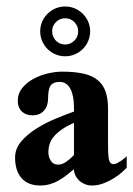

<svg xmlns="http://www.w3.org/2000/svg" viewBox="-20 -570 414 597"><path d="M374 -48.8Q369.1 -43 358.4 -33.7Q347.7 -24.4 333.3 -15.4Q318.8 -6.3 301.5 0.2Q284.2 6.8 266.1 6.8Q254.4 6.8 244.1 2.7Q233.9 -1.5 226.3 -8.5Q218.8 -15.6 214.4 -24.7Q210 -33.7 210 -43.9Q197.8 -33.7 185.8 -24.4Q173.8 -15.1 161.1 -8.1Q148.4 -1 134.5 2.9Q120.6 6.8 105 6.8Q67.4 6.8 47.1 -16.1Q26.9 -39.1 26.9 -80.1Q26.9 -107.9 46.1 -130.4Q65.4 -152.8 93.5 -170.4Q121.6 -188 153.3 -201.2Q185.1 -214.4 210 -223.1V-236.8Q210 -253.9 207.3 -268.3Q204.6 -282.7 199.2 -293.2Q193.8 -303.7 185.3 -309.6Q176.8 -315.4 165 -315.4Q146 -315.4 137.7 -304.4Q129.4 -293.5 129.4 -262.2Q129.4 -253.9 127 -244.9Q124.5 -235.8 118.9 -228.5Q113.3 -221.2 104 -216.3Q94.7 -211.4 80.6 -211.4Q60.1 -211.4 47.6 -223.6Q35.2 -235.8 35.2 -257.3Q35.2 -278.8 48.6 -295.7Q62 -312.5 82.5 -324Q103 -335.4 127.2 -341.3Q151.4 -347.2 172.9 -347.2Q211.9 -347.2 239.3 -341.1Q266.6 -335 283.7 -321Q300.8 -307.1 308.3 -285.2Q315.9 -263.2 315.9 -231.9V-131.8Q315.9 -117.7 316.2 -102.5Q316.4 -87.4 317.9 -77.6Q318.8 -70.8 322.3 -65.2Q325.7 -59.6 334 -59.6Q337.9 -59.6 343.8 -62.5Q349.6 -65.4 355.5 -69.3Q361.3 -73.2 366.5 -77.4Q371.6 -81.5 374 -84.5ZM210 -188Q186.5 -177.7 171.1 -166.7Q155.8 -155.8 146.7 -144.5Q137.7 -133.3 134 -121.3Q130.4 -109.4 130.4 -97.2Q130.4 -81.5 138.2 -69.8Q146 -58.1 160.6 -58.1Q172.9 -58.1 185.8 -66.9Q198.7 -75.7 210 -87.9ZM260.3 -472.7Q260.3 -456.5 254.2 -442.4Q248 -428.2 237.5 -417.7Q227.1 -407.2 212.9 -401.1Q198.7 -395 182.6 -395Q166.5 -395 152.3 -401.1Q138.2 -407.2 127.7 -417.7Q117.2 -428.2 111.1 -442.4Q105 -456.5 105 -472.7Q105 -488.8 111.1 -502.7Q117.2 -516.6 127.7 -527.1Q138.2 -537.6 152.3 -543.7Q166.5 -549.8 182.6 -549.8Q198.7 -549.8 212.9 -543.7Q227.1 -537.6 237.5 -527.1Q248 -516.6 254.2 -502.7Q260.3 -488.8 260.3 -472.7ZM223.1 -472.7Q223.1 -489.3 211.4 -501.2Q199.7 -513.2 182.6 -513.2Q165.5 -513.2 153.8 -501.2Q142.1 -489.3 142.1 -472.7Q142.1 -463.9 145.3 -456.5Q148.4 -449.2 153.8 -443.6Q159.2 -438 166.7 -434.8Q174.3 -431.6 182.6 -431.6Q190.9 -431.6 198.2 -434.8Q205.6 -438 211.2 -443.6Q216.8 -449.2 220 -456.5Q223.1 -463.9 223.1 -472.7Z"/></svg>

Font: Scheherazade
Style: Bold
Weight: 700
Version: Version 2.100 (build 932/914)